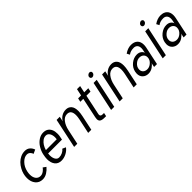

<svg xmlns="http://www.w3.org/2000/svg" viewBox="266 -1939 3194 3194"><g transform="rotate(-45 1863.0 -341.5)"><path d="M447.8 -395Q444.3 -419.4 420.2 -443.6Q396 -467.8 361.8 -467.8Q299.8 -467.8 243.2 -409.4Q186.5 -351.1 167.5 -262.2Q160.2 -229 160.2 -194.8Q160.2 -128.4 190.9 -90.1Q221.7 -51.8 272.5 -51.8Q327.1 -51.8 377.9 -106.9Q388.7 -118.7 395.5 -128.9L447.3 -91.3Q411.6 -47.4 362.5 -16.6Q313.5 14.2 258.3 14.2Q178.7 14.2 131.8 -42.5Q85 -99.1 85 -188.5Q85 -279.3 129.9 -363.8Q186 -468.8 277.3 -511.7Q325.2 -534.2 378.4 -534.2Q431.6 -534.2 467 -504.4Q502.4 -474.6 518.6 -427.2Z M637.7 -294.9H892.6Q896 -319.8 896 -336.9Q896 -393.6 872.1 -430.7Q848.1 -467.8 806.6 -467.8Q765.1 -467.8 730.5 -441.4Q665 -391.6 637.7 -294.9ZM624 -229Q621.1 -207.5 621.1 -186.5Q621.1 -127.4 644.3 -89.6Q667.5 -51.8 708.3 -51.8Q749 -51.8 787.6 -70.6Q826.2 -89.4 847.7 -118.7L906.7 -91.8Q871.6 -43.5 814.5 -14.6Q757.3 14.2 699.7 14.2Q624 14.2 583.7 -37.4Q543.5 -88.9 543.5 -174.3Q543.5 -214.8 556.6 -277.3Q569.8 -339.8 606.7 -400.9Q643.6 -461.9 698.2 -498Q752.9 -534.2 810.1 -534.2Q867.2 -534.2 901.9 -508.8Q967.8 -460.9 967.8 -351.1Q967.8 -314.9 962.9 -292.5Q956.1 -260.3 950.2 -229Z M1403.8 -350.6Q1403.8 -471.2 1311 -471.2Q1246.6 -471.2 1201.7 -412.4Q1156.7 -353.5 1137.7 -263.7L1081.5 0H1007.3L1118.7 -523.9H1192.9L1174.3 -435.5Q1197.3 -479 1243.4 -508.5Q1289.6 -538.1 1348.9 -538.1Q1408.2 -538.1 1444.3 -497.3Q1480.5 -456.5 1480.5 -374Q1480.5 -326.2 1467.3 -264.2L1411.1 0H1337.4L1393.6 -264.2Q1403.8 -314 1403.8 -350.6Z M1680.2 -458H1610.8L1625 -523.9H1694.3L1720.2 -646H1793.9L1768.1 -523.9H1864.3L1850.1 -458H1753.9L1679.2 -105Q1676.8 -94.2 1676.8 -86.9Q1676.8 -47.9 1724.1 -47.9H1758.3L1745.1 14.2H1710.9Q1651.9 14.2 1625.7 -3.7Q1599.6 -21.5 1599.6 -61Q1599.6 -78.6 1605 -103Z M1988.3 -523.9H2062L1950.7 0H1877ZM2043.2 -605Q2025.9 -605 2015.4 -615.5Q2004.9 -626 2004.9 -645.8Q2004.9 -665.5 2023.9 -681.2Q2043 -696.8 2060.5 -696.8Q2078.1 -696.8 2088.4 -686.3Q2098.6 -675.8 2098.6 -667.5Q2098.6 -659.2 2096.2 -645.8Q2093.8 -632.3 2077.1 -618.7Q2060.5 -605 2043.2 -605Z M2473.1 -350.6Q2473.1 -471.2 2380.4 -471.2Q2315.9 -471.2 2271 -412.4Q2226.1 -353.5 2207 -263.7L2150.9 0H2076.7L2188 -523.9H2262.2L2243.7 -435.5Q2266.6 -479 2312.7 -508.5Q2358.9 -538.1 2418.2 -538.1Q2477.5 -538.1 2513.7 -497.3Q2549.8 -456.5 2549.8 -374Q2549.8 -326.2 2536.6 -264.2L2480.5 0H2406.7L2462.9 -264.2Q2473.1 -314 2473.1 -350.6Z M2736.8 -250Q2682.1 -205.6 2682.1 -142.6Q2682.1 -102.1 2710 -76.9Q2737.8 -51.8 2783.9 -51.8Q2830.1 -51.8 2872.1 -85.9Q2926.3 -129.9 2926.3 -191.9Q2926.3 -232.4 2898.4 -258.3Q2870.6 -284.2 2824.5 -284.2Q2778.3 -284.2 2736.8 -250ZM2830.6 -350.1Q2881.3 -350.1 2912.8 -323.5Q2944.3 -296.9 2945.3 -272.9L2955.1 -319.8Q2960.9 -347.2 2960.9 -369.1Q2960.9 -416 2937 -440.9Q2913.1 -465.8 2873 -465.8Q2795.4 -465.8 2749 -428.2L2722.2 -479Q2798.8 -532.2 2873.8 -532.2Q2948.7 -532.2 2989.7 -492.7Q3030.8 -453.1 3030.8 -380.4Q3030.8 -354 3023.9 -319.8L2956.1 0H2888.2L2904.3 -76.2Q2896 -52.7 2849.6 -19.3Q2803.2 14.2 2744.4 14.2Q2685.5 14.2 2645.3 -22.9Q2605 -60.1 2605 -123.5Q2605 -145.5 2609.9 -168Q2626.5 -246.1 2690.7 -298.1Q2754.9 -350.1 2830.6 -350.1Z M3202.6 -523.9H3276.4L3165 0H3091.3ZM3257.6 -605Q3240.2 -605 3229.7 -615.5Q3219.2 -626 3219.2 -645.8Q3219.2 -665.5 3238.3 -681.2Q3257.3 -696.8 3274.9 -696.8Q3292.5 -696.8 3302.7 -686.3Q3313 -675.8 3313 -667.5Q3313 -659.2 3310.5 -645.8Q3308.1 -632.3 3291.5 -618.7Q3274.9 -605 3257.6 -605Z M3431.6 -250Q3377 -205.6 3377 -142.6Q3377 -102.1 3404.8 -76.9Q3432.6 -51.8 3478.8 -51.8Q3524.9 -51.8 3566.9 -85.9Q3621.1 -129.9 3621.1 -191.9Q3621.1 -232.4 3593.3 -258.3Q3565.4 -284.2 3519.3 -284.2Q3473.1 -284.2 3431.6 -250ZM3525.4 -350.1Q3576.2 -350.1 3607.7 -323.5Q3639.2 -296.9 3640.1 -272.9L3649.9 -319.8Q3655.8 -347.2 3655.8 -369.1Q3655.8 -416 3631.8 -440.9Q3607.9 -465.8 3567.9 -465.8Q3490.2 -465.8 3443.8 -428.2L3417 -479Q3493.7 -532.2 3568.6 -532.2Q3643.6 -532.2 3684.6 -492.7Q3725.6 -453.1 3725.6 -380.4Q3725.6 -354 3718.8 -319.8L3650.9 0H3583L3599.1 -76.2Q3590.8 -52.7 3544.4 -19.3Q3498 14.2 3439.2 14.2Q3380.4 14.2 3340.1 -22.9Q3299.8 -60.1 3299.8 -123.5Q3299.8 -145.5 3304.7 -168Q3321.3 -246.1 3385.5 -298.1Q3449.7 -350.1 3525.4 -350.1Z"/></g></svg>

Font: Tuffy
Style: Italic
Weight: 400
Italic angle: -12°
Designer: Thatcher Ulrich, Karoly Barta and Michael Everson
Version: Version 001.271